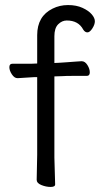

<svg xmlns="http://www.w3.org/2000/svg" viewBox="-20 -728 410 759"><path d="M198 1Q198 11 180 11Q162 11 143.5 3.5Q125 -4 125 -17L127 -116V-423H114L50 -419H49Q37 -419 27 -434Q17 -449 17 -462.5Q17 -476 29 -476H103L127 -477V-589Q127 -664 188 -694Q216 -708 249 -708Q282 -708 306 -697Q330 -686 342.5 -671.5Q355 -657 355 -644Q355 -631 345 -615.5Q335 -600 325.5 -600Q316 -600 309 -611Q290 -647 244 -647Q225 -647 210 -632Q195 -617 195 -585V-479L216 -480Q228 -481 245.5 -482Q263 -483 279 -484.5Q295 -486 302 -486H303Q316 -486 325.5 -471Q335 -456 335 -442Q335 -428 323 -428H266Q240 -428 227 -427L195 -426V-105Z"/></svg>

Font: LXGW WenKai TC
Style: Regular
Weight: 400
Designer: LXGW / Fontworks Inc.
Foundry: LXGW / Fontworks Inc.
Version: Version 1.330